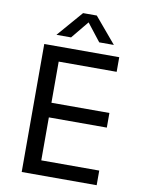

<svg xmlns="http://www.w3.org/2000/svg" viewBox="-97 -967 775 1034"><g transform="rotate(10 290.5 -450.0)"><path d="M505 -700V-620H188V-395H505V-315H188V-80H505V0H95V-700ZM465 -760H385L310 -856L231 -760H151L272 -900H347Z"/></g></svg>

Font: Goli
Style: Regular
Weight: 400
Designer: jaikishan Patel
Foundry: MagicType
Version: Version 1.000